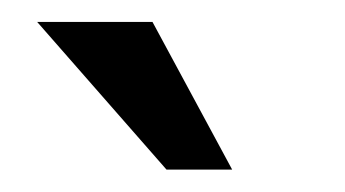

<svg xmlns="http://www.w3.org/2000/svg" viewBox="-20 -640 313 174"><path d="M118.2 -620.1 190.4 -486.3H130.9L13.7 -620.1Z"/></svg>

Font: Josefin Sans CFJ
Style: Regular
Weight: 400
Designer: Santiago Orozco
Foundry: Typemade
Version: Version 2.000